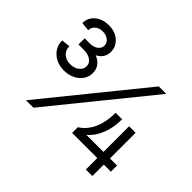

<svg xmlns="http://www.w3.org/2000/svg" viewBox="-156 -928 1148 1148"><g transform="rotate(45 418.0 -354.0)"><path d="M40 -446 95 -452Q95 -419 117 -399Q139 -379 174 -379Q208 -379 230.5 -396.5Q253 -414 253 -440Q253 -466 230 -482Q207 -498 169 -498H126V-550H169Q201 -550 221 -565Q241 -580 241 -603Q241 -626 221.5 -641Q202 -656 174 -656Q145 -656 126 -640Q107 -624 107 -599L52 -605Q52 -650 86.5 -679Q121 -708 174 -708Q226 -708 260.5 -678.5Q295 -649 295 -604Q295 -577 281.5 -556.5Q268 -536 244 -525Q274 -514 291 -491.5Q308 -469 308 -438Q308 -390 269.5 -358Q231 -326 174 -326Q116 -326 78 -360Q40 -394 40 -446ZM706 -660 203 -40H140L643 -660ZM572 -366H627Q627 -296 605 -240Q583 -184 542 -149H686V-366H741V-149H801V-97H741V0H686V-97H473V-145Q522 -176 547 -232.5Q572 -289 572 -366Z"/></g></svg>

Font: MedMera Sans
Style: Regular
Weight: 400
Designer: Kasper Nordkvist
Foundry: UNCUT.wtf
Version: Version 1.300